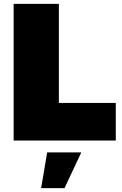

<svg xmlns="http://www.w3.org/2000/svg" viewBox="-20 -721 624 985"><path d="M50 -701H282V-193H574V0H50ZM222 61H397L311 244H191Z"/></svg>

Font: Alexandria Black
Style: Regular
Weight: 900
Designer: Mohamed Gaber
Foundry: Kief Type Foundry
Version: Version 5.100